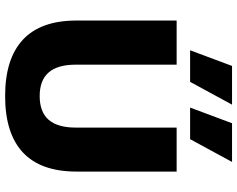

<svg xmlns="http://www.w3.org/2000/svg" viewBox="-108 -808 926 750"><g transform="rotate(90 355.0 -433.0)"><path d="M650.2 -660V-268.8Q650.2 -129.2 575.7 -59.6Q501.2 10 355.2 10Q209.6 10 134.9 -59.6Q60.2 -129.2 60.2 -268.8V-660H232.6V-266Q232.6 -194.8 263.2 -159.9Q293.8 -125 355.2 -125Q417.2 -125 447.8 -159.9Q478.4 -194.8 478.4 -266V-660ZM461.4 -876.4H612.6L523.6 -712.6H400.2ZM237.6 -876.4H388.8L299.8 -712.6H176.4Z"/></g></svg>

Font: Work Sans
Style: Regular
Weight: 400
Designer: Wei Huang
Foundry: Wei Huang
Version: Version 2.006; ttfautohint (v1.8.1.43-b0c9)